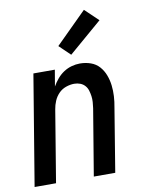

<svg xmlns="http://www.w3.org/2000/svg" viewBox="-86 -831 672 891"><g transform="rotate(-10 250.0 -385.0)"><path d="M4 0 90 -520H191L178 -443Q188 -461 202 -477.5Q216 -494 233.5 -505.5Q251 -517 271 -522.5Q291 -528 310 -528Q337 -528 361 -519.5Q385 -511 401 -493Q417 -475 426 -451.5Q435 -428 438 -402.5Q441 -377 439.5 -351Q438 -325 433 -299L384 0H283L335 -313Q337 -327 338 -341.5Q339 -356 337 -370Q335 -384 331 -397Q327 -410 318 -420Q309 -430 296 -435Q283 -440 268 -440Q249 -440 229 -433Q209 -426 194.5 -411Q180 -396 172 -377Q164 -358 161 -339L105 0ZM278 -575 226 -625 372 -770 435 -710Z"/></g></svg>

Font: Iosevka Semibold
Style: Italic
Weight: 600
Italic angle: -9°
Monospace: yes
Designer: Belleve Invis
Foundry: Belleve Invis
Version: Version 32.5.0; ttfautohint (v1.8.4)